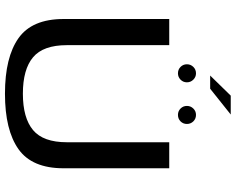

<svg xmlns="http://www.w3.org/2000/svg" viewBox="-110 -858 972 793"><g transform="rotate(90 376.5 -462.0)"><path d="M367.5 4Q518 4 596.8 -52Q675.5 -108 675.5 -238V-674.5H568V-251.5Q568 -154 517.8 -112Q467.5 -70 367.5 -70Q267 -70 217 -112Q167 -154 167 -251.5V-674.5H59V-238Q59 -108 138 -52Q217 4 367.5 4ZM283.5 -710.5Q298.5 -710.5 309.5 -721.2Q320.5 -732 320.5 -747.5Q320.5 -763 309.5 -774Q298.5 -785 283.5 -785Q267.5 -785 256.8 -774Q246 -763 246 -747.5Q246 -732 256.8 -721.2Q267.5 -710.5 283.5 -710.5ZM455 -710.5Q471 -710.5 481.8 -721.2Q492.5 -732 492.5 -747.5Q492.5 -763 481.8 -774Q471 -785 455 -785Q439.5 -785 428.8 -774Q418 -763 418 -747.5Q418 -732 428.8 -721.2Q439.5 -710.5 455 -710.5ZM292.5 -843.5H347L453.5 -928.5H375.5Z"/></g></svg>

Font: Anybody SemiExpanded
Style: Regular
Weight: 400
Width: 6
Designer: Tyler Finck
Foundry: Etcetera Type Company
Version: Version 1.113;gftools[0.9.25]